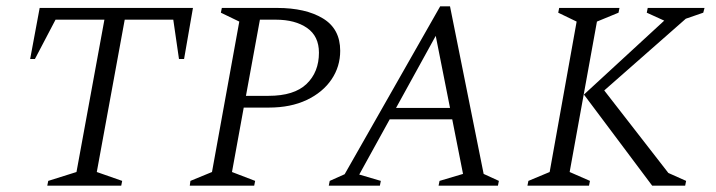

<svg xmlns="http://www.w3.org/2000/svg" viewBox="-20 -585 2256 605"><path d="M129 0 132 -15 221 -43 309 -523H155L90 -399H75L105 -560H588L560 -399H544L526 -523H373L285 -43L365 -15L362 0Z M578 0 580 -15 648 -43 734 -517 676 -545 679 -560H853Q943 -560 997.5 -527Q1052 -494 1052 -425Q1052 -375 1024.5 -334.5Q997 -294 946.5 -270Q896 -246 827 -246H748L711 -43L784 -15L781 0ZM799 -523 755 -283H826Q907 -283 946 -320.5Q985 -358 985 -419Q985 -471 947.5 -497Q910 -523 849 -523Z M1016 0 1019 -15 1066 -36 1367 -565H1398L1504 -37L1552 -15L1549 0H1362L1365 -15L1439 -37L1405 -209H1208L1112 -35L1180 -15L1177 0ZM1228 -245H1398L1353 -472Z M1642 0 1645 -15 1712 -43 1797 -517 1739 -545 1742 -560H1932L1929 -545L1861 -517L1775 -43L1839 -15L1836 0ZM2035 0 1820 -287 2073 -520 2018 -545 2021 -560H2200L2196 -545L2141 -526L1884 -300L2086 -40L2142 -15L2139 0Z"/></svg>

Font: Spectral SC Light
Style: Italic
Weight: 300
Italic angle: -10°
Designer: Jean-Baptiste Levee
Foundry: Production Type
Version: Version 2.001